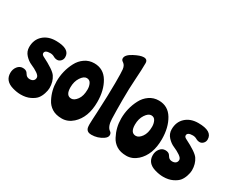

<svg xmlns="http://www.w3.org/2000/svg" viewBox="-106 -1141 1902 1564"><g transform="rotate(30 845.0 -359.5)"><path d="M192 -501Q324 -501 324 -423Q324 -401 309.5 -386Q295 -371 276.5 -371Q258 -371 241 -381Q224 -391 203 -391Q152 -391 152 -362Q152 -349 168 -340Q286 -281 310 -244Q339 -201 339 -141Q339 -119 329 -88Q319 -57 302 -35.5Q285 -14 248 4Q211 22 160 22Q124 22 83 10Q0 -14 0 -89Q0 -124 20 -149.5Q40 -175 70 -175Q100 -175 113 -157Q114 -156 119 -148Q124 -140 128 -136Q141 -123 162 -123Q183 -123 195 -133.5Q207 -144 207 -162Q207 -180 179 -199Q151 -218 117.5 -232Q84 -246 56 -276.5Q28 -307 28 -348Q28 -418 73.5 -459.5Q119 -501 192 -501Z M555 -499Q642 -499 687.5 -423Q733 -347 733 -237Q733 -92 650 -17Q604 24 548 24Q492 24 455.5 1Q419 -22 400 -60Q361 -134 361 -218Q361 -316 406 -402Q428 -445 467 -472Q506 -499 555 -499ZM483 -232Q483 -155 534 -155Q562 -155 587.5 -190Q613 -225 613 -286Q613 -316 601 -340Q589 -364 561.5 -364Q534 -364 508.5 -325.5Q483 -287 483 -232Z M915 -707Q915 -648 908.5 -554.5Q902 -461 902 -355Q902 -249 904.5 -178.5Q907 -108 939 -85Q956 -75 956 -54Q956 -33 930 -15Q882 18 822 18Q781 18 771 -16Q768 -30 768 -49.5Q768 -69 769.5 -94Q771 -119 773 -159Q782 -339 782 -443.5Q782 -548 779 -570Q775 -606 754 -621L747 -626Q734 -635 734 -650Q734 -683 790.5 -713Q847 -743 879 -743Q915 -743 915 -707Z M1162 -499Q1249 -499 1294.5 -423Q1340 -347 1340 -237Q1340 -92 1257 -17Q1211 24 1155 24Q1099 24 1062.5 1Q1026 -22 1007 -60Q968 -134 968 -218Q968 -316 1013 -402Q1035 -445 1074 -472Q1113 -499 1162 -499ZM1090 -232Q1090 -155 1141 -155Q1169 -155 1194.5 -190Q1220 -225 1220 -286Q1220 -316 1208 -340Q1196 -364 1168.5 -364Q1141 -364 1115.5 -325.5Q1090 -287 1090 -232Z M1532 -501Q1664 -501 1664 -423Q1664 -401 1649.5 -386Q1635 -371 1616.5 -371Q1598 -371 1581 -381Q1564 -391 1543 -391Q1492 -391 1492 -362Q1492 -349 1508 -340Q1626 -281 1650 -244Q1679 -201 1679 -141Q1679 -119 1669 -88Q1659 -57 1642 -35.5Q1625 -14 1588 4Q1551 22 1500 22Q1464 22 1423 10Q1340 -14 1340 -89Q1340 -124 1360 -149.5Q1380 -175 1410 -175Q1440 -175 1453 -157Q1454 -156 1459 -148Q1464 -140 1468 -136Q1481 -123 1502 -123Q1523 -123 1535 -133.5Q1547 -144 1547 -162Q1547 -180 1519 -199Q1491 -218 1457.5 -232Q1424 -246 1396 -276.5Q1368 -307 1368 -348Q1368 -418 1413.5 -459.5Q1459 -501 1532 -501Z"/></g></svg>

Font: Chicle
Style: Regular
Weight: 400
Designer: Angel Koziupa and Alejandro Paul
Foundry: Angel Koziupa and Alejandro Paul
Version: Version 1.000